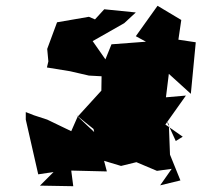

<svg xmlns="http://www.w3.org/2000/svg" viewBox="-20 -734 696 663"><path d="M611 -262 551 -304 622 -404 553 -398 563 -479 639 -410 656 -588 596 -597 606 -665 524 -714 449 -609 484 -590 365 -581 344 -529 300 -592 409 -654 449 -691 340 -702 308 -667 287 -676 177 -657 143 -565 147 -522 142 -501 222 -488 287 -473 379 -468 331 -487 330 -421 248 -331 226 -281 143 -321 97 -336 69 -347V-321C84 -258 97 -195 112 -132L165 -140L118 -93L233 -91L226 -145L349 -142L316 -268C291 -291 267 -314 243 -337L331 -266L300 -303L325 -183L398 -161L451 -174L522 -144L573 -151L533 -94L603 -111L567 -200L563 -305L555 -317L587 -247Z"/></svg>

Font: Hussar Lance
Style: ExBdObl
Weight: 700
Foundry: Cannot Into Space Fonts, PlusOne Fonts
Version: Version 2.270